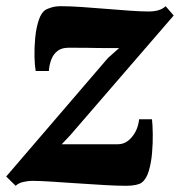

<svg xmlns="http://www.w3.org/2000/svg" viewBox="-37 -588 580 619"><path d="M347 -433Q332.5 -433 315.5 -433Q298.5 -433 280.8 -433.2Q263 -433.5 245.5 -433.8Q228 -434 211.8 -434Q195.5 -434 182.5 -434Q162 -434 148.8 -424Q135.5 -414 128.8 -397Q122 -380 120.5 -359H78Q75 -376 74.2 -405Q73.5 -434 76.5 -465.8Q79.5 -497.5 87.8 -522.8Q96 -548 111 -557Q116.5 -560 129 -564Q141.5 -568 159.5 -568Q187 -568 225.2 -565.5Q263.5 -563 304.5 -559.5Q345.5 -556 382 -553.5Q418.5 -551 441.5 -551Q460 -551 473.8 -555Q487.5 -559 497 -568L523 -538L189 -151.5L162 -123Q182 -123 202.5 -123Q223 -123 245.2 -123Q267.5 -123 291.8 -123Q316 -123 343.5 -123Q369 -123 388.5 -146.5Q408 -170 411.5 -203.5H453Q455 -186 455.5 -156.5Q456 -127 453.2 -94.8Q450.5 -62.5 442.5 -36.2Q434.5 -10 419.5 1Q413.5 5.5 400.5 8.2Q387.5 11 368.5 11Q340 11 298 8.5Q256 6 211.2 3Q166.5 0 127.5 -2.5Q88.5 -5 65.5 -5Q55 -5 38.8 -1.5Q22.5 2 13.5 11L-17 -19L311 -401Z"/></svg>

Font: Merriweather Light 18pt Black
Style: Italic
Weight: 900
Italic angle: -7.8°
Version: Version 2.101